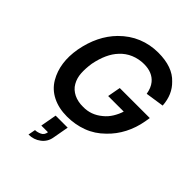

<svg xmlns="http://www.w3.org/2000/svg" viewBox="-289 -916 1365 1365"><g transform="rotate(45 393.0 -234.0)"><path d="M768.5 -354Q755 -277.5 721 -211.8Q687 -146 634.5 -96Q577 -38.5 504.5 -11.5Q432 15.5 351 15.5Q268 15.5 204.8 -16Q141.5 -47.5 106.5 -107.5Q41.5 -219.5 68.5 -375Q99.5 -542 201 -645Q261 -705.5 334 -735.5Q407 -765.5 489.5 -765.5Q633.5 -765.5 704 -689.5Q770.5 -625.5 777 -521L637.5 -500Q629 -552 603 -583.5Q559.5 -636.5 475 -636.5Q449.5 -636.5 424.2 -631.5Q399 -626.5 375.8 -616.8Q352.5 -607 332 -592.5Q311.5 -578 295 -559.5Q234.5 -496 210.5 -375Q202 -318 205 -272.5Q208 -227 229 -190.5Q239.5 -171.5 255.5 -157.2Q271.5 -143 291.2 -133.2Q311 -123.5 334.2 -118.8Q357.5 -114 382.5 -114.5Q464 -112.5 529 -167.5Q559 -191.5 580 -226Q601 -260.5 611.5 -295H455L473 -393.5H775ZM289.5 67.5H410.5L388.5 189.5Q380 238.5 340.5 268.5Q301 299 248 299L258.5 244Q279.5 244 305 232.5Q330 221 334.5 189.5H267.5Z"/></g></svg>

Font: Russisch Sans
Style: Bold Italic
Weight: 700
Italic angle: -10°
Designer: Michael Sharanda (font) & Cristiano Sobral (main changes)
Foundry: Michael Sharanda
Version: Version 2.00;September 8, 2020;FontCreator 13.0.0.2681 64-bi